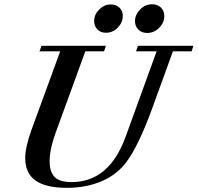

<svg xmlns="http://www.w3.org/2000/svg" viewBox="-20 -881 941 914"><path d="M680.2 -724.1Q654.8 -724.1 638.7 -740Q622.6 -755.9 622.6 -780.3Q622.6 -810.5 647 -835.7Q671.4 -860.8 704.1 -860.8Q730 -860.8 746.1 -845Q762.2 -829.1 762.2 -804.2Q762.2 -773.4 738 -748.8Q713.9 -724.1 680.2 -724.1ZM483.9 -725.1Q459 -725.1 443.6 -741Q428.2 -756.8 428.2 -781.2Q428.2 -812 452.4 -835.9Q476.6 -859.9 506.8 -859.9Q532.7 -859.9 548.6 -844.5Q564.5 -829.1 564.5 -805.2Q564.5 -774.4 541 -749.8Q517.6 -725.1 483.9 -725.1ZM299.3 13.2Q197.8 13.2 148.9 -21.7Q100.1 -56.6 100.1 -128.4Q100.1 -181.6 130.9 -265.6L266.6 -636.7H168L177.7 -663.1H484.4L475.1 -636.7H386.2L245.6 -251Q216.3 -171.4 216.3 -114.3Q216.3 -92.3 220.2 -76.2Q224.1 -60.1 234.6 -44.9Q245.1 -29.8 266.8 -22Q288.6 -14.2 320.8 -14.2Q500.5 -14.2 578.6 -231.9L725.6 -636.7H627.4L636.7 -663.1H900.9L892.1 -636.7H803.2L702.6 -359.9Q638.2 -184.6 581.5 -109.4Q535.2 -47.9 461.7 -17.3Q388.2 13.2 299.3 13.2Z"/></svg>

Font: Elstob 18pt SemiBold
Style: Italic
Weight: 600
Italic angle: -20°
Designer: Peter S. Baker
Version: Version 1.015